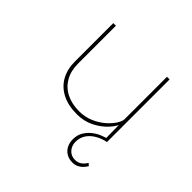

<svg xmlns="http://www.w3.org/2000/svg" viewBox="-182 -716 1138 1138"><g transform="rotate(45 387.0 -147.0)"><path d="M383 10Q310 10 258.5 -16.5Q207 -43 180.5 -91Q154 -139 154 -203V-525H176V-208Q176 -146 201.5 -102Q227 -58 273 -35Q319 -12 380 -12Q428 -12 469 -29.5Q510 -47 540 -73Q570 -99 587 -125.5Q604 -152 604 -170V-525H626V0H606L604 -147L616 -150Q605 -111 571.5 -74.5Q538 -38 490 -14Q442 10 383 10ZM566 231Q538 231 516.5 218.5Q495 206 483 183.5Q471 161 471 131Q471 97 486 71Q501 45 524 26.5Q547 8 573.5 -3Q600 -14 621 -17L626 0Q590 7 559.5 24.5Q529 42 511 68.5Q493 95 493 131Q493 164 513.5 186.5Q534 209 566 209Q591 209 608.5 196Q626 183 636 164L651 177Q643 191 631 203.5Q619 216 603 223.5Q587 231 566 231Z"/></g></svg>

Font: Lexend Mega Thin
Style: Regular
Weight: 250
Version: Version 1.007